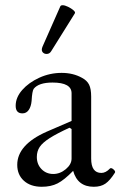

<svg xmlns="http://www.w3.org/2000/svg" viewBox="-20 -704 461 735"><path d="M140 11Q97 11 71.5 -12Q46 -35 46 -73Q46 -150 159 -200L254 -241V-347Q254 -388 181 -388Q128 -388 109 -364Q103 -355 101 -318Q99 -296 90 -283Q81 -270 66 -270Q40 -270 40 -299Q40 -331 65 -359.5Q90 -388 130.5 -406.5Q171 -425 216 -425Q260 -425 294 -406Q313 -396 321 -380Q329 -364 329 -334V-97Q329 -42 368 -42Q385 -42 401 -59Q406 -63 414.5 -55.5Q423 -48 420 -43Q401 -13 383.5 -1Q366 11 339 11Q277 11 260 -50Q226 -15 200.5 -2Q175 11 140 11ZM184 -38Q210 -38 232 -56.5Q254 -75 254 -97V-210L246 -215Q198 -193 170.5 -175.5Q143 -158 132 -141.5Q121 -125 121 -103Q121 -75 139 -56.5Q157 -38 184 -38ZM176 -508Q170 -498 159.5 -497.5Q149 -497 143 -504.5Q137 -512 143 -526L211 -680Q213 -684 220 -684Q228 -684 240.5 -678Q253 -672 261.5 -664.5Q270 -657 266 -652Z"/></svg>

Font: Junicode SmExp
Style: Regular
Weight: 400
Width: 6
Designer: Peter S. Baker
Version: Version 2.205; ttfautohint (v1.8.4)